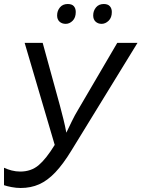

<svg xmlns="http://www.w3.org/2000/svg" viewBox="-20 -928 706 958"><path d="M83 10Q61 10 37.5 5.5Q14 1 0 -4V-91Q17 -83 38 -77.5Q59 -72 81 -72Q135 -72 172.5 -103.5Q210 -135 253 -205L103 -714H193L279 -401Q288 -367 296.5 -333Q305 -299 311 -266Q325 -295 339 -324Q353 -353 370 -381L565 -714H666L337 -178Q295 -109 256 -68Q217 -27 175.5 -8.5Q134 10 83 10ZM487 -809Q469 -809 457 -820Q445 -831 445 -851Q445 -874 459 -891Q473 -908 498 -908Q518 -908 528 -897Q538 -886 538 -868Q538 -840 522 -824.5Q506 -809 487 -809ZM308 -809Q289 -809 277 -820Q265 -831 265 -851Q265 -874 279 -891Q293 -908 318 -908Q339 -908 348.5 -897Q358 -886 358 -868Q358 -840 342.5 -824.5Q327 -809 308 -809Z"/></svg>

Font: Noto Sans IKEA
Style: Italic
Weight: 400
Italic angle: -12°
Designer: Monotype Design Team
Foundry: Monotype Imaging Inc.
Version: Version 2.001